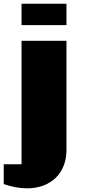

<svg xmlns="http://www.w3.org/2000/svg" viewBox="-128 -855 529 1037"><path d="M-11.7 -634.8H231V-45.9Q231 2.4 215.6 40.8Q200.2 79.1 172.1 106.2Q144 133.3 104.7 147.7Q65.4 162.1 18.1 162.1Q-11.2 162.1 -42.7 156.5Q-74.2 150.9 -107.9 139.2V32.2H-11.7ZM231 -835V-719.2H-11.7V-835Z"/></svg>

Font: Coda Caption ExtraBold
Style: Regular
Weight: 800
Designer: vernon adams
Foundry: vernon adams
Version: Version 1.002